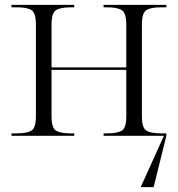

<svg xmlns="http://www.w3.org/2000/svg" viewBox="-20 -556 728 786"><path d="M27 0V-10H48Q90 -10 108.5 -21Q127 -32 127 -80V-455Q127 -503 109 -514.5Q91 -526 51 -526H27V-536H284V-526H269Q228 -526 209.5 -514.5Q191 -503 191 -456V-280H497V-455Q497 -503 478.5 -514.5Q460 -526 419 -526H404V-536H661V-526H639Q597 -526 579 -514.5Q561 -503 561 -456V-80Q561 -32 579.5 -21Q598 -10 639 -10H661V0L609 210H556L651 0H404V-10H418Q460 -10 478.5 -21Q497 -32 497 -80V-270H191V-80Q191 -32 209.5 -21Q228 -10 269 -10H284V0Z"/></svg>

Font: Noto Serif Display Light
Style: Regular
Weight: 300
Designer: Monotype Design Team
Foundry: Monotype Imaging Inc.
Version: Version 2.009